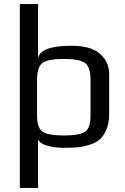

<svg xmlns="http://www.w3.org/2000/svg" viewBox="-20 -720 619 948"><path d="M427 -147V-325Q427 -392 398 -410.5Q369 -429 295 -429Q220 -429 191.5 -410.5Q163 -392 163 -325V-147Q163 -86 192.5 -68.5Q222 -51 296 -51Q370 -51 398.5 -68.5Q427 -86 427 -147ZM78 -700H168V-432Q179 -494 333 -494Q430 -494 474.5 -453.5Q519 -413 519 -357V-158Q519 -114 506 -82Q493 -50 473.5 -32.5Q454 -15 422 -5Q390 5 362 7.5Q334 10 294 10Q254 10 216 0Q178 -10 168 -31V208H78Z"/></svg>

Font: Play
Style: Regular
Weight: 400
Designer: Jonas Hecksher
Foundry: Jonas Hecksher, Playtypeª, e-types AS
Version: Version 1.002